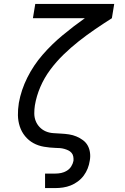

<svg xmlns="http://www.w3.org/2000/svg" viewBox="-20 -755 640 980"><path d="M210 205V131H262Q277 131 292 128Q307 125 321 116.5Q335 108 343.5 94.5Q352 81 355 66Q356 55 354 44Q352 33 345 25Q338 17 328.5 12.5Q319 8 308.5 5Q298 2 287 1Q276 0 265 0H264Q234 -1 204.5 -6Q175 -11 150.5 -24.5Q126 -38 108 -60Q90 -82 81 -109.5Q72 -137 71.5 -167Q71 -197 76 -228Q76 -228 76 -228.5Q76 -229 76 -229Q88 -296 119.5 -359Q151 -422 197.5 -475.5Q244 -529 299.5 -575Q355 -621 413 -662H148L160 -735H563L551 -662Q507 -634 464.5 -605Q422 -576 381.5 -544Q341 -512 304 -476Q267 -440 236.5 -399Q206 -358 186 -311.5Q166 -265 158 -217Q155 -197 155 -176.5Q155 -156 162 -138Q169 -120 182.5 -106Q196 -92 213.5 -84.5Q231 -77 251.5 -75.5Q272 -74 292.5 -73Q313 -72 332.5 -69Q352 -66 370 -58.5Q388 -51 403.5 -39.5Q419 -28 428 -11.5Q437 5 439.5 25.5Q442 46 438 66Q435 86 427.5 105Q420 124 407.5 141Q395 158 377.5 171Q360 184 341 191.5Q322 199 302 202Q282 205 262 205Z"/></svg>

Font: Iosevka Slab Extended
Style: Italic
Weight: 400
Width: 7
Italic angle: -9°
Monospace: yes
Designer: Belleve Invis
Foundry: Belleve Invis
Version: Version 11.1.0; ttfautohint (v1.8.3)